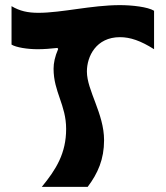

<svg xmlns="http://www.w3.org/2000/svg" viewBox="-20 -730 646 749"><path d="M448 -710C337 -710 221 -680 130 -680C88 -680 57 -687 25 -706V-556C43 -545 87 -538 127 -538C151 -538 177 -540 204 -543L207 -539C194 -509 189 -484 189 -462C189 -371 238 -321 238 -227C238 -132 199 -69 143 -1H322C362 -54 386 -109 386 -183C386 -287 319 -377 319 -451C319 -510 355 -585 448 -585C488 -585 529 -571 581 -538V-688C557 -703 495 -710 448 -710Z"/></svg>

Font: Brassia
Style: Regular
Weight: 400
Designer: Ariel Martín Pérez
Foundry: Tunera Type Foundry
Version: Version 1.600;hotconv 1.0.109;makeotfexe 2.5.65596